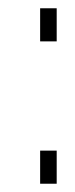

<svg xmlns="http://www.w3.org/2000/svg" viewBox="-20 -444 181 464"><path d="M77 -344V-424H117V-344ZM77 0V-80H117V0Z"/></svg>

Font: TitilliumMaps29L
Style: 1 wt
Weight: 100
Designer: Campivisivi
Foundry: Accademia di Belle Arti di Urbino and students of MA course of Visual design
Version: Version 001.001